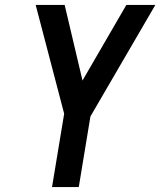

<svg xmlns="http://www.w3.org/2000/svg" viewBox="-20 -755 647 775"><path d="M190 0 239 -296 124 -735H241L313 -430L490 -735H607L345 -285L298 0Z"/></svg>

Font: Iosevka SS04 Semibold Extended
Style: Italic
Weight: 600
Width: 7
Italic angle: -9°
Monospace: yes
Designer: Belleve Invis
Foundry: Belleve Invis
Version: Version 19.0.0; ttfautohint (v1.8.4)